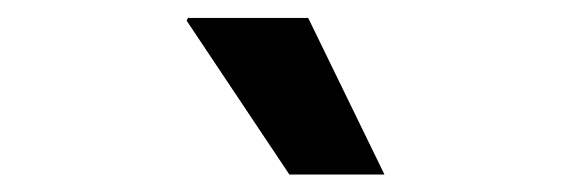

<svg xmlns="http://www.w3.org/2000/svg" viewBox="-20 -780 640 214"><path d="M302.5 -585.5 188 -757 189.5 -760H323.5L408.5 -585.5Z"/></svg>

Font: Chivo Mono Medium
Style: Regular
Weight: 500
Monospace: yes
Designer: Hector Gatti
Foundry: Omnibus-Type
Version: Version 1.008